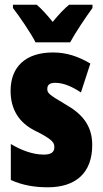

<svg xmlns="http://www.w3.org/2000/svg" viewBox="-20 -786 436 816"><path d="M131 -606H278C299 -645 345 -714 373 -752V-766H274C254 -750 231 -726 204 -693C178 -725 156 -749 136 -766H35V-752C61 -719 114 -641 131 -606ZM372 -170C372 -255 326 -304 259 -342C188 -384 181 -390 181 -408C181 -426 192 -434 215 -434C253 -434 291 -415 324 -393L364 -516C311 -547 262 -563 205 -563C90 -563 25 -503 25 -400C25 -322 60 -265 128 -231C205 -193 211 -179 211 -161C211 -138 196 -129 166 -129C116 -129 66 -150 26 -174V-21C77 2 129 10 183 10C302 10 372 -51 372 -170Z"/></svg>

Font: Noto Sans Devanagari ExtraCondensed Black
Style: Regular
Weight: 900
Width: 2
Designer: Jelle Bosma - Monotype Design Team
Foundry: Monotype Imaging Inc.
Version: Version 2.004